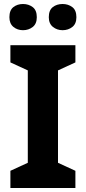

<svg xmlns="http://www.w3.org/2000/svg" viewBox="-20 -940 429 960"><path d="M357 0H32V-86L119 -126V-588L32 -628V-714H357V-628L270 -588V-126L357 -86ZM27 -854Q27 -889 47 -904.5Q67 -920 95 -920Q123 -920 143.5 -904.5Q164 -889 164 -854Q164 -821 143.5 -805Q123 -789 95 -789Q67 -789 47 -805.5Q27 -822 27 -854ZM224 -854Q224 -889 244 -904.5Q264 -920 293 -920Q321 -920 341.5 -904.5Q362 -889 362 -854Q362 -821 341.5 -805Q321 -789 293 -789Q265 -789 244.5 -805.5Q224 -822 224 -854Z"/></svg>

Font: Noto Sans Adlam Unjoined
Style: Regular
Weight: 400
Designer: Mark Jamra, Neil Patel
Foundry: JamraPatel LLC
Version: Version 3.001